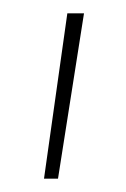

<svg xmlns="http://www.w3.org/2000/svg" viewBox="-20 -740 189 288"><path d="M46 -472H67Q77 -535 86.5 -596Q96 -657 106 -720H81Z"/></svg>

Font: Josefin Slab Thin ExtraLight
Style: Italic
Weight: 250
Italic angle: -12°
Version: Version 2.000